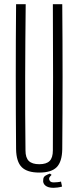

<svg xmlns="http://www.w3.org/2000/svg" viewBox="-20 -820 375 919"><path d="M168 6Q110 6 84 -20Q58 -46 57 -106Q54 -453 57 -800H103Q101 -626 100.5 -450Q100 -274 102 -100Q102 -65 118 -49.5Q134 -34 168 -34Q202 -34 217.5 -49.5Q233 -65 233 -100Q234 -274 234 -450Q234 -626 233 -800H278Q281 -453 278 -106Q277 -46 251.5 -20Q226 6 168 6ZM187 40Q187 27 198 20.5Q209 14 219 11L227 17Q224 20 219.5 25Q215 30 215 36Q215 42 220 47.5Q225 53 238 53Q243 53 254.5 52Q266 51 272 49L277 73Q267 76 255.5 77.5Q244 79 236 79Q210 79 197 68Q184 57 187 40Z"/></svg>

Font: Big Shoulders Display Light
Style: Regular
Weight: 300
Designer: Patric King
Foundry: XO Type Co
Version: Version 1.000; ttfautohint (v1.8.2)